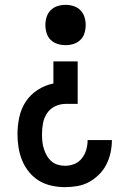

<svg xmlns="http://www.w3.org/2000/svg" viewBox="-20 -548 540 791"><path d="M250 -362Q233 -362 217 -367Q201 -372 189 -383.5Q177 -395 172 -411.5Q167 -428 167 -445Q167 -462 172 -478Q177 -494 189 -506Q201 -518 217 -523Q233 -528 250 -528Q267 -528 283 -523Q299 -518 311 -506Q323 -494 328 -478Q333 -462 333 -445Q333 -428 328 -411.5Q323 -395 311 -383.5Q299 -372 283 -367Q267 -362 250 -362ZM248 223Q220 223 192.5 217Q165 211 141.5 197Q118 183 100 161Q82 139 71.5 113.5Q61 88 56.5 60.5Q52 33 52 5Q52 -30 59.5 -65Q67 -100 86 -129Q105 -158 135 -177.5Q165 -197 200 -204V-295H300V-120H250Q228 -120 207 -110Q186 -100 173.5 -81Q161 -62 157 -39.5Q153 -17 153 5Q153 20 154.5 35Q156 50 160.5 64.5Q165 79 172.5 92.5Q180 106 191.5 116Q203 126 217.5 130.5Q232 135 248 135Q268 135 286.5 127.5Q305 120 317.5 104Q330 88 335.5 68.5Q341 49 341 29H441Q441 55 435.5 80.5Q430 106 418.5 129Q407 152 388.5 170.5Q370 189 347.5 201.5Q325 214 299 218.5Q273 223 248 223Z"/></svg>

Font: Iosevka SS18 Semibold
Style: Regular
Weight: 600
Monospace: yes
Designer: Belleve Invis
Foundry: Belleve Invis
Version: Version 25.1.1; ttfautohint (v1.8.4)